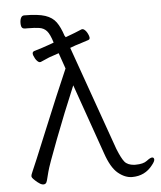

<svg xmlns="http://www.w3.org/2000/svg" viewBox="-52 -754 671 802"><g transform="rotate(-5 284.0 -353.0)"><path d="M244 -603Q288 -619 313 -630H314Q320 -632 328 -624Q336 -616 341.5 -601Q347 -586 337 -583L297 -570Q285 -567 259 -557L414 -120Q430 -80 442.5 -64.5Q455 -49 483 -47H489Q521 -47 536.5 -59Q552 -71 559.5 -71Q567 -71 568 -63Q569 -55 556 -39Q524 3 470 3Q440 3 411 -21Q382 -45 361 -107L258 -400L253 -388Q212 -291 170.5 -182.5Q129 -74 123 -49.5Q117 -25 114 -14.5Q111 -4 108 -2Q96 8 74 -10Q52 -28 51 -35Q50 -42 58 -58.5Q66 -75 126.5 -222.5Q187 -370 232 -473L209 -539L168 -525L131 -509H130Q124 -507 116 -515.5Q108 -524 102.5 -538.5Q97 -553 108 -557Q143 -567 176 -579L192 -585Q181 -621 169 -634.5Q157 -648 138 -651Q119 -654 89 -654H78Q63 -654 61.5 -670.5Q60 -687 64.5 -698Q69 -709 79 -709Q137 -709 167 -699Q197 -689 212.5 -667.5Q228 -646 240 -609Q241 -609 244 -603ZM61 -674Q61 -675 61 -675Z"/></g></svg>

Font: ToneOZ-Pinyin-WenKai-Light
Style: Light
Weight: 300
Designer: Fontworks Inc.
Foundry: ToneOZ
Version: Version 0.240331